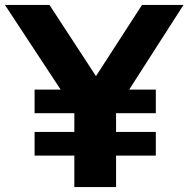

<svg xmlns="http://www.w3.org/2000/svg" viewBox="-41 -760 766 780"><path d="M261 0V-379L295 -260L-21 -740H160L373.5 -413H324.5L536 -740H704.5L396.5 -260L430.5 -377V0ZM99.5 -128V-224H592V-128ZM99.5 -300V-396H592V-300Z"/></svg>

Font: Encode Sans SC SemiExpanded
Style: Bold
Weight: 700
Width: 6
Designer: Multiple Designers
Foundry: Impallari Type
Version: Version 3.002